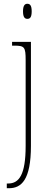

<svg xmlns="http://www.w3.org/2000/svg" viewBox="-20 -758 273 1018"><path d="M125 -658C139 -658 148 -666 148 -698C148 -729 139 -738 125 -738C112 -738 102 -729 102 -698C102 -666 112 -658 125 -658ZM16 240H27C93 240 144 197 144 15V-536H44V-516H57C110 -516 116 -508 116 -439V16C116 169 81 215 23 215H16Z"/></svg>

Font: Noto Serif Hebrew Condensed Thin
Style: Regular
Weight: 100
Width: 3
Designer: Monotype Design Team
Foundry: Monotype Imaging Inc.
Version: Version 2.004